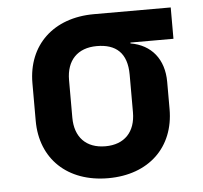

<svg xmlns="http://www.w3.org/2000/svg" viewBox="-45 -597 690 653"><g transform="rotate(-5 300.0 -270.0)"><path d="M299 10C438 10 527 -76 527 -206V-299C527 -376 485 -428 414 -440V-443H561V-550H299C160 -550 70 -464 70 -334V-206C70 -76 160 10 299 10ZM299 -99C233 -99 195 -139 195 -206V-334C195 -401 233 -441 299 -441C364 -441 402 -409 402 -334V-206C402 -139 364 -99 299 -99Z"/></g></svg>

Font: JetBrains Mono
Style: Bold
Weight: 558
Monospace: yes
Designer: Philipp Nurullin, Konstantin Bulenkov
Foundry: JetBrains
Version: Version 2.305